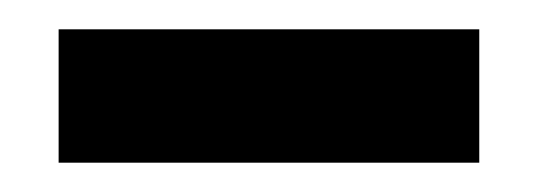

<svg xmlns="http://www.w3.org/2000/svg" viewBox="-20 -731 367 131"><path d="M20 -620V-711H307V-620Z"/></svg>

Font: Bricolage Grotesque SemiBold
Style: Regular
Weight: 600
Designer: Mathieu Triay
Foundry: Atelier Triay
Version: Version 1.000;gftools[0.9.30]